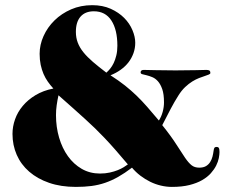

<svg xmlns="http://www.w3.org/2000/svg" viewBox="-20 -714 877 750"><path d="M28.8 -190.9Q28.8 -219.7 38.8 -248Q48.8 -276.4 69.1 -300.5Q89.4 -324.7 119.1 -342.5Q148.9 -360.4 188.5 -368.2Q176.8 -380.9 167 -394.8Q157.2 -408.7 150.1 -425Q143.1 -441.4 138.9 -460.9Q134.8 -480.5 134.8 -503.9Q134.8 -539.1 150.1 -573.2Q165.5 -607.4 192.9 -634.3Q220.2 -661.1 257.8 -677.5Q295.4 -693.8 340.3 -693.8Q380.9 -693.8 412.4 -679.7Q443.8 -665.5 465.1 -644Q486.3 -622.6 497.3 -596.4Q508.3 -570.3 508.3 -546.9Q508.3 -525.9 501.5 -506.6Q494.6 -487.3 482.2 -470.9Q469.7 -454.6 451.7 -441.7Q433.6 -428.7 411.6 -419.9Q444.3 -398.9 468.3 -379.9Q492.2 -360.8 513.2 -340.6Q534.2 -320.3 554.7 -296.9Q575.2 -273.4 600.6 -243.2Q610.4 -258.3 615.5 -277.1Q620.6 -295.9 620.6 -314Q620.6 -346.2 613.8 -365.7Q606.9 -385.3 596.9 -396.5Q586.9 -407.7 575 -412.6Q563 -417.5 553 -419.9Q543 -422.4 536.1 -424.1Q529.3 -425.8 529.3 -431.2Q529.3 -440.9 541.5 -440.9Q555.2 -440.9 588.4 -439.9Q621.6 -439 665.5 -439Q715.3 -439 744.1 -439.9Q772.9 -440.9 786.6 -440.9Q793.9 -440.9 797.9 -438.5Q801.8 -436 801.8 -429.2Q801.8 -425.3 795.9 -422.9Q790 -420.4 780.3 -417.2Q770.5 -414.1 757.8 -409.2Q745.1 -404.3 731.2 -395.8Q717.3 -387.2 703.1 -373.8Q689 -360.4 676.8 -340.8Q661.6 -316.9 647 -289.3Q632.3 -261.7 613.8 -225.1Q649.4 -180.7 669.4 -148.9Q689.5 -117.2 703.1 -97.4Q716.8 -77.6 728.5 -68.4Q740.2 -59.1 758.3 -59.1Q774.4 -59.1 784.7 -65.2Q794.9 -71.3 801 -81.1Q807.1 -90.8 810.1 -102.5Q813 -114.3 814.5 -126Q815.4 -133.8 817.9 -137Q820.3 -140.1 826.7 -140.1Q832 -140.1 834.7 -136.2Q837.4 -132.3 837.4 -120.1Q837.4 -110.4 834.7 -96.4Q832 -82.5 824.5 -67.4Q816.9 -52.2 803.7 -37.4Q790.5 -22.5 769.8 -10.5Q749 1.5 720 8.8Q690.9 16.1 651.4 16.1Q630.4 16.1 608.6 11Q586.9 5.9 566.9 -3.9Q546.9 -13.7 528.6 -27.6Q510.3 -41.5 495.6 -59.1Q467.3 -37.6 441.9 -23.2Q416.5 -8.8 390.9 0Q365.2 8.8 337.4 12.5Q309.6 16.1 276.4 16.1Q217.8 16.1 171.9 0.2Q126 -15.6 94 -43.5Q62 -71.3 45.4 -109.1Q28.8 -147 28.8 -190.9ZM438.5 -535.2Q438.5 -598.1 415 -634Q391.6 -669.9 346.7 -669.9Q313 -669.9 294.7 -649.2Q276.4 -628.4 276.4 -589.8Q276.4 -566.9 283.7 -547.6Q291 -528.3 305.7 -510Q320.3 -491.7 342.8 -472.4Q365.2 -453.1 395.5 -430.2Q402.8 -436.5 410.4 -445.8Q418 -455.1 424.1 -467.8Q430.2 -480.5 434.3 -497.3Q438.5 -514.2 438.5 -535.2ZM198.7 -264.2Q198.7 -217.8 210.9 -176.3Q223.1 -134.8 245.4 -103.8Q267.6 -72.8 299.3 -54.4Q331.1 -36.1 370.6 -36.1Q391.6 -36.1 408.9 -40Q426.3 -43.9 439.7 -49.3Q453.1 -54.7 463.1 -60.8Q473.1 -66.9 479.5 -71.8Q451.7 -105 429.9 -129.6Q408.2 -154.3 388.9 -174.6Q369.6 -194.8 351.6 -212.4Q333.5 -230 312.5 -249Q291.5 -268.1 266.6 -290.3Q241.7 -312.5 208.5 -341.8Q204.1 -322.3 201.4 -303Q198.7 -283.7 198.7 -264.2Z"/></svg>

Font: XB Zar
Style: Bold Italic
Weight: 700
Italic angle: -12°
Designer: Behnam
Foundry: Irmug
Version: Version 8.005 2009